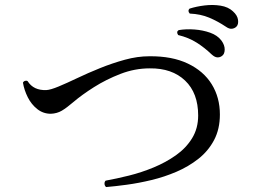

<svg xmlns="http://www.w3.org/2000/svg" viewBox="-20 -813 1040 778"><path d="M410 -55Q404 -60 403.5 -68Q403 -76 408 -81Q452 -89 502.5 -101.5Q553 -114 602.5 -134.5Q652 -155 693 -184Q734 -213 758.5 -253Q783 -293 783 -345Q783 -436 730 -486.5Q677 -537 587 -536Q526 -536 468 -513.5Q410 -491 361 -460Q312 -429 278 -400Q250 -376 230.5 -364.5Q211 -353 186 -352Q155 -352 131 -371Q107 -390 92.5 -419Q78 -448 73 -478Q76 -484 82 -485.5Q88 -487 92 -484Q116 -446 168 -448Q185 -449 217.5 -462.5Q250 -476 293 -496.5Q336 -517 385.5 -537Q435 -557 486 -571Q537 -585 585 -585Q677 -586 741 -555.5Q805 -525 838 -471.5Q871 -418 871 -349Q871 -290 847.5 -245.5Q824 -201 784 -169.5Q744 -138 695 -117Q646 -96 594 -83.5Q542 -71 494 -64.5Q446 -58 410 -55ZM879 -586Q871 -580 860.5 -580.5Q850 -581 837 -593Q809 -620 776.5 -640.5Q744 -661 702 -671Q693 -684 704 -691Q734 -696 768 -693.5Q802 -691 831.5 -680.5Q861 -670 877 -649Q891 -630 890.5 -611.5Q890 -593 879 -586ZM895 -705Q862 -727 827.5 -741.5Q793 -756 749 -758Q739 -769 748 -778Q776 -787 809.5 -791Q843 -795 874 -790Q905 -785 924 -767Q942 -751 944.5 -732.5Q947 -714 938 -705Q931 -698 920 -696.5Q909 -695 895 -705Z"/></svg>

Font: Zen Old Mincho Medium
Style: Regular
Weight: 500
Designer: Yoshimichi Ohira
Foundry: Positype
Version: Version 1.500